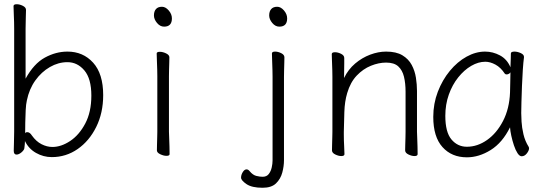

<svg xmlns="http://www.w3.org/2000/svg" viewBox="-20 -728 2540 908"><path d="M47 -593Q47 -624 45.5 -653Q44 -682 44 -699Q44 -708 59 -708Q73 -708 88 -700.5Q103 -693 103 -681Q103 -669 102 -643.5Q101 -618 101 -592V-356Q140 -427 192 -455.5Q244 -484 299 -484Q373 -484 420.5 -431.5Q468 -379 468 -278Q468 -194 435 -127.5Q402 -61 347 -23Q292 15 225 15Q185 15 150 -5Q115 -25 98 -61Q98 -47 95 -26Q93 -17 81 -7Q69 3 58 3Q45 3 45 -15Q45 -27 46 -53.5Q47 -80 47 -106ZM107 -253Q103 -236 101.5 -207Q100 -178 99.5 -148.5Q99 -119 99 -98Q102 -103 109 -103Q121 -103 131 -87Q151 -59 176.5 -46Q202 -33 228 -33Q269 -33 311.5 -61Q354 -89 383 -143.5Q412 -198 412 -276Q412 -356 379 -395Q346 -434 299 -434Q256 -434 216 -411Q176 -388 147 -347.5Q118 -307 107 -253Z M756 -602Q737 -602 722.5 -619.5Q708 -637 708 -655Q708 -674 717.5 -685Q727 -696 746 -696Q763 -696 778 -678.5Q793 -661 793 -641Q793 -602 756 -602ZM724 -368Q724 -378 723.5 -399Q723 -420 722 -442Q721 -464 721 -475Q721 -483 736 -483Q750 -483 765.5 -475.5Q781 -468 781 -457Q781 -449 780.5 -432.5Q780 -416 779.5 -398Q779 -380 779 -368V-105Q779 -99 780 -78Q781 -57 781.5 -34Q782 -11 782 1Q782 9 767 9Q754 9 738 1.5Q722 -6 722 -17Q722 -25 722.5 -43.5Q723 -62 723.5 -80Q724 -98 724 -105Z M1301 -602Q1282 -602 1267.5 -619.5Q1253 -637 1253 -655Q1253 -674 1262.5 -685Q1272 -696 1291 -696Q1308 -696 1323 -678.5Q1338 -661 1338 -641Q1338 -602 1301 -602ZM1269 -364Q1269 -374 1268.5 -396Q1268 -418 1267 -441Q1266 -464 1266 -475Q1266 -484 1281 -484Q1295 -484 1310 -476.5Q1325 -469 1325 -457Q1325 -449 1324.5 -431.5Q1324 -414 1323.5 -395Q1323 -376 1323 -364V30Q1323 58 1315 88Q1307 118 1285.5 139Q1264 160 1222 160Q1171 160 1145.5 142.5Q1120 125 1120 112Q1120 99 1128 86Q1136 73 1146 73Q1154 73 1161 82Q1176 100 1192.5 104Q1209 108 1222 108Q1241 108 1251 95Q1261 82 1265 64Q1269 46 1269 31Z M1898 -294Q1898 -334 1890.5 -365Q1883 -396 1863.5 -414Q1844 -432 1806 -432Q1771 -432 1734 -417Q1697 -402 1667 -370.5Q1637 -339 1622 -288Q1610 -248 1608.5 -198.5Q1607 -149 1606 -105V-91Q1606 -63 1607.5 -38.5Q1609 -14 1609 1Q1609 10 1594 10Q1581 10 1565.5 2.5Q1550 -5 1550 -17Q1550 -25 1550.5 -43.5Q1551 -62 1551.5 -80Q1552 -98 1552 -105V-365Q1552 -375 1551.5 -396Q1551 -417 1550 -439Q1549 -461 1549 -472Q1549 -481 1564 -481Q1578 -481 1593 -473.5Q1608 -466 1608 -454Q1608 -446 1608 -428.5Q1608 -411 1607.5 -392Q1607 -373 1607 -359Q1627 -400 1659.5 -427.5Q1692 -455 1730.5 -469.5Q1769 -484 1806 -484Q1854 -484 1883 -466.5Q1912 -449 1927 -421Q1942 -393 1947 -360.5Q1952 -328 1952 -298V-105Q1952 -99 1953 -78Q1954 -57 1954.5 -34Q1955 -11 1955 1Q1955 10 1940 10Q1927 10 1911.5 2.5Q1896 -5 1896 -17Q1896 -25 1896.5 -41.5Q1897 -58 1897.5 -76Q1898 -94 1898 -105Z M2458 -457Q2455 -435 2452.5 -398.5Q2450 -362 2448.5 -321.5Q2447 -281 2446 -246Q2445 -211 2445 -193Q2445 -180 2446.5 -152.5Q2448 -125 2455.5 -93Q2463 -61 2480 -34Q2482 -30 2482 -27Q2482 -16 2471.5 -2.5Q2461 11 2447 11Q2437 11 2427.5 -3.5Q2418 -18 2410.5 -40.5Q2403 -63 2398 -86Q2393 -109 2392 -126Q2356 -53 2300.5 -18.5Q2245 16 2188 16Q2116 16 2072.5 -32.5Q2029 -81 2029 -175Q2029 -238 2050.5 -294Q2072 -350 2107.5 -393Q2143 -436 2186.5 -460Q2230 -484 2274 -484Q2311 -484 2344.5 -466Q2378 -448 2394 -410Q2395 -433 2395.5 -450.5Q2396 -468 2396 -475Q2396 -484 2413 -484Q2427 -484 2442.5 -477Q2458 -470 2458 -459ZM2394 -386Q2392 -382 2386.5 -379Q2381 -376 2376 -376Q2370 -376 2367 -380Q2348 -409 2323 -422.5Q2298 -436 2275 -436Q2242 -436 2208.5 -416.5Q2175 -397 2147 -362Q2119 -327 2102.5 -280.5Q2086 -234 2086 -180Q2086 -103 2115 -68.5Q2144 -34 2188 -34Q2238 -34 2283.5 -66Q2329 -98 2359 -156Q2389 -214 2392 -291Q2393 -306 2393 -333.5Q2393 -361 2394 -386Z"/></svg>

Font: Moon Stars Kai HW Light
Style: Regular
Weight: 300
Designer: GuiWonder
Version: Version 1.101